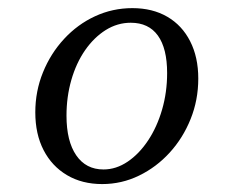

<svg xmlns="http://www.w3.org/2000/svg" viewBox="-20 -446 580 477"><path d="M233.9 11.3Q183.9 11.3 146.4 -10.9Q108.9 -33.1 88.3 -73Q67.7 -112.9 67.7 -166.9Q67.7 -219.4 86.7 -266.1Q105.6 -312.9 139.1 -349.2Q172.6 -385.5 216.1 -405.6Q259.7 -425.8 308.9 -425.8Q358.9 -425.8 395.6 -404.4Q432.3 -383.1 452.4 -343.5Q472.6 -304 472.6 -250.8Q472.6 -197.6 453.6 -150.4Q434.7 -103.2 401.6 -66.9Q368.5 -30.6 325.4 -9.7Q282.3 11.3 233.9 11.3ZM237.1 -25Q268.5 -25 297.2 -44.4Q325.8 -63.7 348 -97.2Q370.2 -130.6 382.7 -173.8Q395.2 -216.9 395.2 -264.5Q395.2 -325.8 372.2 -357.7Q349.2 -389.5 304.8 -389.5Q271.8 -389.5 242.7 -371.4Q213.7 -353.2 191.5 -321.4Q169.4 -289.5 157.3 -247.6Q145.2 -205.6 145.2 -158.9Q145.2 -95.2 169.4 -60.1Q193.5 -25 237.1 -25Z"/></svg>

Font: Playfair 9pt
Style: Italic
Weight: 400
Italic angle: -15.6°
Designer: Claus Eggers Sørensen
Foundry: Claus Eggers Sørensen
Version: Version 2.001;gftools[0.9.30]